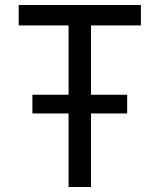

<svg xmlns="http://www.w3.org/2000/svg" viewBox="-20 -750 640 770"><path d="M255 0V-295H110V-370H255V-648H55V-730H545V-648H345V-370H490V-295H345V0Z"/></svg>

Font: NKDuy Mono
Style: Regular
Weight: 400
Monospace: yes
Designer: NKDuy
Foundry: NKDuy
Version: Version 2.251; ttfautohint (v1.8.4.7-5d5b)